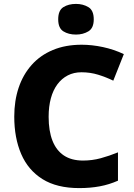

<svg xmlns="http://www.w3.org/2000/svg" viewBox="-20 -953 685 983"><path d="M397 -583Q358 -583 327 -567Q296 -551 274 -521.5Q252 -492 240.5 -450Q229 -408 229 -355Q229 -283 248.5 -233Q268 -183 307 -157Q346 -131 405 -131Q452 -131 496 -143Q540 -155 584 -173V-28Q539 -8 490.5 1Q442 10 386 10Q271 10 197.5 -36Q124 -82 88.5 -164.5Q53 -247 53 -356Q53 -437 75.5 -504Q98 -571 142 -620.5Q186 -670 250.5 -697Q315 -724 398 -724Q451 -724 507 -712Q563 -700 614 -676L560 -540Q523 -558 482.5 -570.5Q442 -583 397 -583ZM369 -933Q405 -933 432.5 -916.5Q460 -900 460 -854Q460 -809 432.5 -792.5Q405 -776 369 -776Q331 -776 304.5 -792.5Q278 -809 278 -854Q278 -900 304.5 -916.5Q331 -933 369 -933Z"/></svg>

Font: Noto Sans Khmer ExtraBold
Style: Regular
Weight: 800
Version: Version 2.003